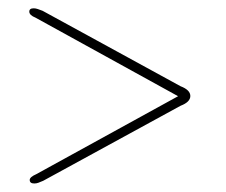

<svg xmlns="http://www.w3.org/2000/svg" viewBox="-20 -573 544 462"><path d="M50.5 -545Q50.5 -553 61 -553Q66 -553 71 -551.2Q76 -549.5 82.5 -547L414.5 -365.5Q438 -356.5 438 -342Q438 -327.5 414.5 -318.5L84 -138Q77 -135 72.2 -133.2Q67.5 -131.5 62.5 -131.5Q51.5 -131.5 51.5 -140Q51.5 -147 67.5 -154L408.5 -341.5L65.5 -530.5Q50.5 -536.5 50.5 -545Z"/></svg>

Font: Fraunces 9pt S000 Thin
Style: Regular
Weight: 100
Version: Version 1.000; ttfautohint (v1.8.3)